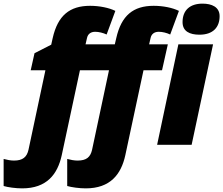

<svg xmlns="http://www.w3.org/2000/svg" viewBox="-122 -797 1229 1057"><path d="M976 -606C1051 -606 1087 -647 1087 -708C1087 -759 1043 -777 993 -777C924 -777 883 -741 883 -675C883 -624 923 -606 976 -606ZM0 240C135 240 195 163 218 57L318 -410H478L385 27C376 68 354 87 305 87C287 87 266 83 248 78V227C271 234 315 240 350 240C485 240 545 163 568 57L668 -410H770L802 -553H699L707 -588C712 -611 729 -622 752 -622C773 -622 796 -616 815 -607L863 -737C829 -754 777 -765 724 -765C612 -765 546 -712 518 -587L510 -553H349L357 -588C362 -611 379 -622 402 -622C422 -622 446 -616 465 -607L513 -737C479 -754 426 -765 374 -765C262 -765 196 -712 168 -587L160 -551L68 -504L47 -410H128L35 27C26 68 3 87 -45 87C-63 87 -84 83 -102 78V227C-79 234 -36 240 0 240ZM743 0H933L1051 -553H860Z"/></svg>

Font: Noto Sans UI Black
Style: Italic
Weight: 900
Italic angle: -372°
Designer: Monotype Design Team
Foundry: Monotype Imaging Inc.
Version: Version 1.901